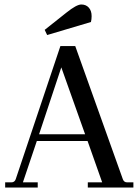

<svg xmlns="http://www.w3.org/2000/svg" viewBox="-20 -835 617 855"><path d="M190 -679 179 -702 276 -779Q321 -815 342 -815Q363 -815 375.5 -801Q388 -787 388 -763Q388 -749 385 -737ZM3 0V-23H31Q45 -23 50 -37L249 -630H315L527 -37Q532 -23 546 -23H574V0H371V-23H435L370 -207H144L82 -23H148V0ZM154 -237H359L253 -535Z"/></svg>

Font: Arapey
Style: Regular
Weight: 400
Designer: Eduardo Rodriguez Tunni
Foundry: Eduardo Rodriguez Tunni
Version: Version 4.000